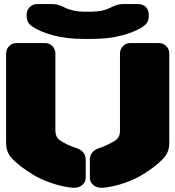

<svg xmlns="http://www.w3.org/2000/svg" viewBox="-20 -910 855 936"><path d="M143.1 -776.9Q124 -789.1 116.9 -801.8Q109.9 -814.5 109.9 -832V-838.9Q109.9 -860.4 124.8 -875.2Q139.6 -890.1 161.1 -890.1H237.8Q262.7 -890.1 295.9 -873Q336.9 -853 392.1 -853H422.9Q480 -853 519 -873Q552.2 -890.1 577.1 -890.1H653.8Q676.3 -890.1 690.7 -876.2Q705.1 -862.3 705.1 -838.9V-832Q705.1 -814.5 698 -801.8Q690.9 -789.1 671.9 -776.9Q636.7 -754.4 574 -737.3Q511.2 -720.2 422.9 -720.2H392.1Q303.7 -720.2 241 -737.3Q178.2 -754.4 143.1 -776.9ZM41 -134.8Q9.8 -166 9.8 -212.9V-648.9Q9.8 -670.4 24.7 -685.3Q39.6 -700.2 61 -700.2H199.2Q220.7 -700.2 235.4 -685.3Q250 -670.4 250 -648.9V-272.9Q250 -242.2 272 -226.1Q305.2 -203.6 350.1 -189Q397.9 -173.8 397.9 -130.9V-44.9Q397.9 -19.5 377 -4.9Q356 9.8 319.8 3.9Q269.5 -3.4 222.4 -20.5Q175.3 -37.6 140.4 -59.1Q105.5 -80.6 82 -98.6Q58.6 -116.7 41 -134.8ZM773.9 -134.8Q756.3 -116.7 733.2 -98.6Q710 -80.6 675 -58.8Q640.1 -37.1 593.3 -20.3Q546.4 -3.4 496.1 3.9Q460 9.8 439 -4.9Q418 -19.5 418 -44.9V-130.9Q418 -173.8 465.8 -189Q508.8 -203.1 543 -226.1Q564.9 -240.2 564.9 -272.9V-648.9Q564.9 -670.4 579.8 -685.3Q594.7 -700.2 616.2 -700.2H753.9Q775.4 -700.2 790.3 -685.3Q805.2 -670.4 805.2 -648.9V-212.9Q805.2 -166 773.9 -134.8Z"/></svg>

Font: Nastup Soft
Style: Regular
Weight: 400
Designer: Maksym Kobuzan
Foundry: Zakznak
Version: Version 1.020;hotconv 1.0.109;makeotfexe 2.5.65596